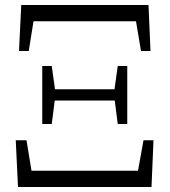

<svg xmlns="http://www.w3.org/2000/svg" viewBox="-20 -748 678 768"><path d="M52 0H586L594 -187H554L532 -65H106L86 -187H43ZM56 -544H95L114 -663H524L544 -544H582L574 -728H65ZM451 -252H489V-484H451L438 -391H200L187 -484H149V-252H187L199 -346H439Z"/></svg>

Font: Noto Serif CJK KR
Style: Regular
Weight: 400
Designer: Ryoko NISHIZUKA 西塚涼子 (kana & ideographs); Frank Grießhammer (Latin, Greek & Cyrillic); Wenlong ZHANG 张文龙 (bopomofo); San
Foundry: Adobe
Version: Version 2.001;hotconv 1.1.0;makeotfexe 2.6.0